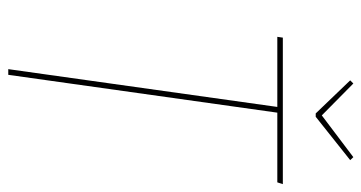

<svg xmlns="http://www.w3.org/2000/svg" viewBox="-230 -666 895 476"><g transform="rotate(90 218.0 -427.5)"><path d="M369.1 -855.5 376.5 -847.7 269 -762.2H260.7L178.7 -847.7L186.5 -855.5L265.6 -777.3ZM436 -680.7 431.6 -667H258.8L165 0H150.9L244.6 -667H70.8L72.8 -680.7Z"/></g></svg>

Font: Fira Sans Compressed Hair
Style: Italic
Weight: 100
Width: 3
Italic angle: -8°
Designer: Carrois Corporate & Edenspiekermann AG
Foundry: Carrois Corporate GbR & Edenspiekermann AG
Version: Version 4.203;PS 004.203;hotconv 1.0.88;makeotf.lib2.5.64775